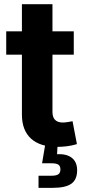

<svg xmlns="http://www.w3.org/2000/svg" viewBox="-20 -696 406 920"><path d="M333.5 -545.9V-434.1H231.4V-159.7Q231.4 -108.9 281.2 -108.9Q289.6 -108.9 304.4 -111.1Q319.3 -113.3 327.6 -115.2L348.6 -5.4Q324.2 2 300 4.9Q275.9 7.8 253.9 7.8Q171.9 7.8 128.4 -32Q85 -71.8 85 -147V-434.1H9.8V-545.9H85V-675.8H231.4V-545.9ZM164.6 204.1V146H226.6Q250 146 259.8 138.9Q269.5 131.8 269.5 115.7Q269.5 99.6 259.8 93Q250 86.4 226.6 86.4H181.6L199.7 -21.5H255.9V0L253.4 43Q299.3 40.5 324.5 60.5Q349.6 80.6 349.6 119.6Q349.6 164.6 321.8 184.3Q293.9 204.1 232.9 204.1Z"/></svg>

Font: Inter-Bold
Style: Bold
Weight: 700
Designer: Rasmus Andersson
Foundry: rsms
Version: Version 4.000;git-a52131595